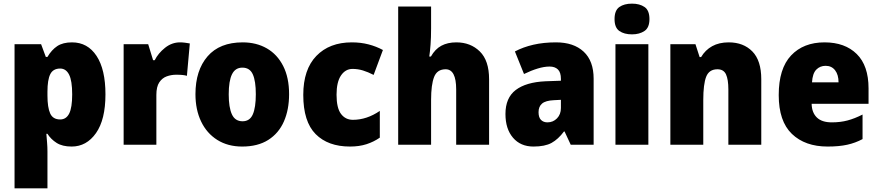

<svg xmlns="http://www.w3.org/2000/svg" viewBox="-20 -796 4833 1056"><path d="M376 -563Q462 -563 511 -488.5Q560 -414 560 -277Q560 -138 508 -64Q456 10 374 10Q323 10 291.5 -10Q260 -30 241 -60H235Q237 -35 239 -11Q241 13 241 37V240H60V-553H206L232 -483H241Q264 -522 295 -542.5Q326 -563 376 -563ZM311 -419Q272 -419 256.5 -388Q241 -357 241 -292V-271Q241 -205 256 -172Q271 -139 311 -139Q344 -139 360.5 -171.5Q377 -204 377 -277Q377 -352 360 -385.5Q343 -419 311 -419Z M970 -563Q984 -563 998.5 -561Q1013 -559 1024 -557L1008 -379Q998 -382 984.5 -383.5Q971 -385 949 -385Q922 -385 897 -376Q872 -367 856 -343Q840 -319 840 -274V0H660V-553H795L822 -465H831Q850 -503 887.5 -533Q925 -563 970 -563Z M1570 -278Q1570 -193 1541.5 -128Q1513 -63 1455.5 -26.5Q1398 10 1312 10Q1233 10 1175 -26.5Q1117 -63 1086 -128Q1055 -193 1055 -278Q1055 -409 1121.5 -486Q1188 -563 1315 -563Q1390 -563 1447.5 -530Q1505 -497 1537.5 -433Q1570 -369 1570 -278ZM1238 -277Q1238 -205 1255.5 -167Q1273 -129 1314 -129Q1354 -129 1370.5 -167Q1387 -205 1387 -278Q1387 -350 1370.5 -387Q1354 -424 1313 -424Q1274 -424 1256 -387.5Q1238 -351 1238 -277Z M1905 10Q1784 10 1716 -58.5Q1648 -127 1648 -274Q1648 -414 1720 -488.5Q1792 -563 1915 -563Q1964 -563 2006.5 -552Q2049 -541 2086 -521L2035 -384Q2004 -400 1976 -408.5Q1948 -417 1919 -417Q1880 -417 1855.5 -381Q1831 -345 1831 -275Q1831 -202 1855.5 -169.5Q1880 -137 1921 -137Q1997 -137 2069 -186V-39Q2036 -16 1996 -3Q1956 10 1905 10Z M2351 -641Q2351 -589 2348 -550Q2345 -511 2341 -485H2350Q2373 -526 2407.5 -544.5Q2442 -563 2490 -563Q2568 -563 2619 -513Q2670 -463 2670 -360V0H2489V-304Q2489 -415 2431 -415Q2384 -415 2367.5 -372.5Q2351 -330 2351 -247V0H2170V-760H2351Z M3038 -563Q3135 -563 3190 -512Q3245 -461 3245 -363V0H3119L3085 -73H3082Q3050 -30 3013.5 -10Q2977 10 2914 10Q2843 10 2801.5 -38.5Q2760 -87 2760 -169Q2760 -258 2816.5 -301Q2873 -344 2980 -349L3065 -352V-362Q3065 -398 3048.5 -414Q3032 -430 3003 -430Q2973 -430 2937 -419Q2901 -408 2862 -389L2812 -513Q2857 -537 2913.5 -550Q2970 -563 3038 -563ZM3027 -245Q2981 -243 2961.5 -226.5Q2942 -210 2942 -179Q2942 -150 2955.5 -136.5Q2969 -123 2991 -123Q3022 -123 3043.5 -145Q3065 -167 3065 -202V-247Z M3456 -776Q3498 -776 3525 -757.5Q3552 -739 3552 -691Q3552 -644 3524.5 -625.5Q3497 -607 3456 -607Q3413 -607 3386.5 -625.5Q3360 -644 3360 -691Q3360 -739 3386.5 -757.5Q3413 -776 3456 -776ZM3546 -553V0H3365V-553Z M3988 -563Q4069 -563 4118 -513Q4167 -463 4167 -360V0H3986V-304Q3986 -359 3973 -387Q3960 -415 3926 -415Q3880 -415 3864 -374Q3848 -333 3848 -246V0H3667V-553H3805L3828 -482H3836Q3859 -521 3897 -542Q3935 -563 3988 -563Z M4515 -563Q4627 -563 4692 -499Q4757 -435 4757 -310V-225H4444Q4445 -177 4472.5 -150Q4500 -123 4555 -123Q4602 -123 4641.5 -133.5Q4681 -144 4724 -166V-31Q4685 -10 4640 0Q4595 10 4532 10Q4408 10 4335.5 -59.5Q4263 -129 4263 -273Q4263 -419 4331 -491Q4399 -563 4515 -563ZM4521 -434Q4490 -434 4469.5 -413Q4449 -392 4446 -343H4592Q4592 -385 4573 -409.5Q4554 -434 4521 -434Z"/></svg>

Font: Noto Sans Gurmukhi UI SemiCondensed Black
Style: Regular
Weight: 900
Width: 4
Designer: Jelle Bosma - Monotype Design Team
Foundry: Monotype Imaging Inc.
Version: Version 2.004; ttfautohint (v1.8.4.7-5d5b)